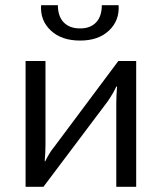

<svg xmlns="http://www.w3.org/2000/svg" viewBox="-20 -723 627 743"><path d="M374 -703H439Q443 -644 402 -605Q361 -566 290 -566Q218 -566 176.5 -605Q135 -644 139 -703H204Q204 -660 226.5 -636.5Q249 -613 290 -613Q330 -613 352 -636.5Q374 -660 374 -703ZM507 0H430V-323Q430 -352 433 -388H430Q420 -365 397 -331L148 0H79V-487H156V-164Q156 -135 153 -99H155Q171 -132 190 -155L438 -487H507Z"/></svg>

Font: Exo 2
Style: Regular
Weight: 400
Designer: Natanael Gama
Version: Version 1.001;PS 001.001;hotconv 1.0.70;makeotf.lib2.5.58329